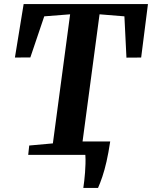

<svg xmlns="http://www.w3.org/2000/svg" viewBox="-20 -763 749 946"><path d="M390.5 163Q393 146.5 395.2 127.2Q397.5 108 399 87.2Q400.5 66.5 401.2 44.5Q402 22.5 400.5 0L360.5 -66H523Q514.5 -9.5 504.8 33.2Q495 76 484.2 107.8Q473.5 139.5 463 163ZM119 0 124 -46 240.5 -56.5 325.5 -692.5 198 -682.5 129.5 -480 53.5 -479.5 96.5 -743H709L675.5 -479.5L603 -479L593 -682.5L470.5 -692.5L385.5 -56.5L508.5 -46L504.5 0Z"/></svg>

Font: Merriweather 36pt
Style: Bold Italic
Weight: 700
Italic angle: -7.8°
Version: Version 2.101